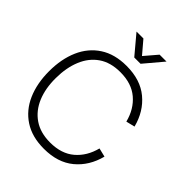

<svg xmlns="http://www.w3.org/2000/svg" viewBox="-260 -1074 1229 1229"><g transform="rotate(45 354.0 -460.0)"><path d="M246.5 -935H309L382 -849L455.5 -935H518L410.5 -807.5H353.5ZM357.5 15Q250 15 177 -32.8Q104 -80.5 67 -165Q30 -249.5 30 -360Q30 -470.5 67 -555Q104 -639.5 177 -687.2Q250 -735 357.5 -735Q483 -735 561.2 -670Q639.5 -605 667.5 -496L608 -481.5Q585 -572 522.2 -625.2Q459.5 -678.5 357.5 -678.5Q269 -678.5 210.2 -638Q151.5 -597.5 121.8 -525.5Q92 -453.5 91.5 -360Q90.5 -266.5 120.2 -194.8Q150 -123 209.5 -82.2Q269 -41.5 357.5 -41.5Q459.5 -41.5 522.2 -95Q585 -148.5 608 -238.5L667.5 -224Q639.5 -115 561.2 -50Q483 15 357.5 15Z"/></g></svg>

Font: Manrope ExtraLight Light
Style: Regular
Weight: 300
Version: Version 4.504